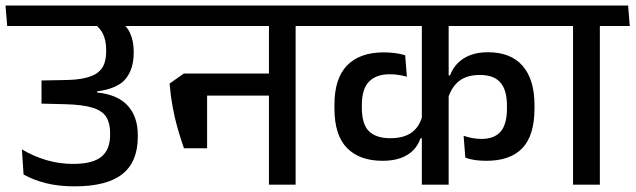

<svg xmlns="http://www.w3.org/2000/svg" viewBox="-42 -654 2251 680"><path d="M-16.5 -562H524.5L518.5 -634.5H-22.5ZM380 -578.5H278.5Q309.5 -560 321.8 -535.8Q334 -511.5 334 -477.5V-472Q334 -447 327.2 -428.2Q320.5 -409.5 304.2 -397Q288 -384.5 259.2 -377.8Q230.5 -371 186 -370.5L105 -369V-287L186.5 -285Q251 -283.5 286 -272.5Q321 -261.5 334.5 -239.5Q348 -217.5 348 -183.5V-176.5Q348 -124 317 -98.8Q286 -73.5 217 -73.5Q167.5 -73.5 121.5 -87.2Q75.5 -101 35.5 -125L41.5 -36Q77 -16 121.8 -5Q166.5 6 222 6Q336 6 391 -37.2Q446 -80.5 446 -169.5V-176Q446 -240 411 -279.2Q376 -318.5 302 -326.5V-330.5Q375 -340 403.2 -375Q431.5 -410 431.5 -466.5V-472.5Q431.5 -507.5 419.2 -535.5Q407 -563.5 380 -578.5Z M1005 -587.5H910.5V0H1005ZM864 -562H1111.5L1105.5 -634.5H858ZM1061.5 -562 1055.5 -634.5H489.5L495.5 -562ZM948.5 -393.5H656V-315.5H948.5ZM609.5 -129H691.5V-393.5H609L558.5 -358Q562.5 -313 569.5 -275Q576.5 -237 586.5 -201.5Q596.5 -166 609.5 -129Z M1076 -562H1922.5L1916.5 -634.5H1070ZM1142.5 -270Q1142.5 -175 1187 -129.8Q1231.5 -84.5 1313 -84.5Q1350 -84.5 1377 -94.2Q1404 -104 1421.5 -121.8Q1439 -139.5 1447 -164H1458.5L1454.5 -247.5Q1445.5 -207 1417.5 -185.8Q1389.5 -164.5 1340 -164.5Q1290.5 -164.5 1265 -189Q1239.5 -213.5 1239.5 -273V-282Q1239.5 -339 1265 -365Q1290.5 -391 1338 -391Q1354 -391 1369 -388.8Q1384 -386.5 1399 -382.5L1393 -458.5Q1376 -463.5 1357.2 -466Q1338.5 -468.5 1316.5 -468.5Q1232.5 -468.5 1187.5 -422.5Q1142.5 -376.5 1142.5 -283ZM1851 -281.5Q1851 -372 1809.2 -420.5Q1767.5 -469 1686 -469Q1650.5 -469 1623.8 -458.8Q1597 -448.5 1579 -430.2Q1561 -412 1552 -387H1540.5L1544.5 -305Q1557 -346 1584.2 -367.2Q1611.5 -388.5 1657.5 -388.5Q1707 -388.5 1730.2 -361.8Q1753.5 -335 1753.5 -279V-271Q1753.5 -213.5 1731 -187.8Q1708.5 -162 1663.5 -162Q1647 -162 1630.8 -165Q1614.5 -168 1600 -173L1606 -96Q1620.5 -90 1639.8 -87.2Q1659 -84.5 1680.5 -84.5Q1765.5 -84.5 1808.2 -129.5Q1851 -174.5 1851 -270.5ZM1547 -587.5H1452V0H1547Z M2082.5 0V-587.5H1987.5V0ZM2188.5 -562 2182.5 -634.5H1880.5L1888 -562Z"/></svg>

Font: Anek Devanagari Medium Medium
Style: Regular
Weight: 500
Version: Version 1.003